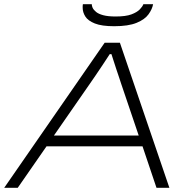

<svg xmlns="http://www.w3.org/2000/svg" viewBox="-25 -888 907 908"><path d="M-5 0 470 -686H542L776 0H715L649 -196H195L59 0ZM230 -247H631L548 -492Q544 -505 538 -522.5Q532 -540 525.5 -559.5Q519 -579 513 -598Q507 -617 502 -632H494Q479 -609 460.5 -581Q442 -553 425.5 -529Q409 -505 400 -492ZM515 -764Q456 -764 423.5 -777Q391 -790 378.5 -810Q366 -830 366 -851Q366 -856 366 -860Q366 -864 367 -868H409Q409 -864 410 -860Q411 -856 413 -851Q418 -841 429.5 -831.5Q441 -822 463.5 -816Q486 -810 522 -810Q570 -810 596.5 -820Q623 -830 636 -843.5Q649 -857 653 -868H699Q695 -845 677.5 -820.5Q660 -796 621 -780Q582 -764 515 -764Z"/></svg>

Font: Archivo Expanded Thin
Style: Italic
Weight: 250
Width: 7
Italic angle: -10°
Designer: Hector Gatti
Foundry: Omnibus-Type
Version: Version 2.001